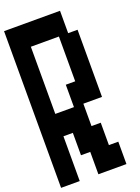

<svg xmlns="http://www.w3.org/2000/svg" viewBox="-190 -1109 880 1209"><g transform="rotate(-20 250.0 -505.0)"><path d="M0 20V-1030H375V-880H438V-430H313V-280H375V-130H438V20H250V-130H188V-280H125V20ZM125 -430H250V-580H313V-880H125Z"/></g></svg>

Font: 2P VHS
Style: Regular
Weight: 400
Designer: CodeMan38
Foundry: CodeMan38
Version: Version 3.000